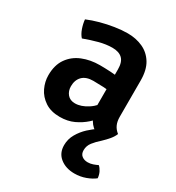

<svg xmlns="http://www.w3.org/2000/svg" viewBox="-174 -614 862 939"><g transform="rotate(30 257.0 -145.0)"><path d="M38 -135.5Q38 -193.5 64.5 -231Q91 -268.5 135 -286.2Q179 -304 232 -304Q258 -304 293 -302.2Q328 -300.5 357 -294V-213Q332 -218.5 300 -220Q268 -221.5 242.5 -221.5Q202 -221.5 181.2 -200.5Q160.5 -179.5 160.5 -144Q160.5 -117.5 175.8 -99.2Q191 -81 219 -81Q253 -81 290 -105Q327 -129 352 -174L370.5 -86.5Q351.5 -64.5 325.8 -41.5Q300 -18.5 265.8 -2.5Q231.5 13.5 187.5 13.5Q137 13.5 103.8 -8.8Q70.5 -31 54.2 -65.2Q38 -99.5 38 -135.5ZM389.5 -4Q356.5 -19.5 339.2 -49Q322 -78.5 318.5 -109.5V-330Q318.5 -371.5 299.2 -390Q280 -408.5 243 -408.5Q207.5 -408.5 168.2 -398Q129 -387.5 90 -373Q76 -388 67.2 -413.2Q58.5 -438.5 56.5 -461.5Q87 -474.5 124.5 -484.8Q162 -495 200.8 -501Q239.5 -507 272.5 -507Q319.5 -507 358 -489.5Q396.5 -472 419.2 -435Q442 -398 442 -338V-134Q442 -108 450.5 -89.2Q459 -70.5 477 -56.5ZM471.5 122Q482 131 489.8 146.5Q497.5 162 499 180.5Q480.5 195.5 450.8 206.5Q421 217.5 388 217.5Q339.5 217.5 307.5 192.2Q275.5 167 275.5 122Q275.5 88 292.5 58.5Q309.5 29 334.2 6.2Q359 -16.5 382 -31L477 -56.5Q470 -39 456 -22.2Q442 -5.5 424 11.5Q401.5 31 386 51Q370.5 71 370.5 95.5Q370.5 117 383.8 127.2Q397 137.5 416.5 137.5Q432 137.5 446.2 132.5Q460.5 127.5 471.5 122Z"/></g></svg>

Font: Signika Negative Light SemiBold
Style: Regular
Weight: 600
Version: Version 2.001